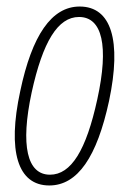

<svg xmlns="http://www.w3.org/2000/svg" viewBox="-20 -558 395 588"><path d="M131 10C218 10 277 -78 314 -249C353 -434 321 -538 224 -538C138 -538 78 -450 42 -279C2 -95 34 10 131 10ZM133 -23C63 -23 42 -112 77 -275C111 -430 157 -506 222 -506C293 -506 314 -418 278 -254C244 -98 198 -23 133 -23Z"/></svg>

Font: Noto Sans ExtraCondensed ExtraLight
Style: Italic
Weight: 200
Width: 2
Italic angle: -12°
Designer: Monotype Design Team
Foundry: Monotype Imaging Inc.
Version: Version 2.013